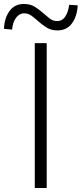

<svg xmlns="http://www.w3.org/2000/svg" viewBox="-69 -946 411 966"><path d="M106 -729H166V0H106ZM220 -793Q189 -793 167 -806.5Q145 -820 127 -836Q109 -852 91.5 -865.5Q74 -879 52 -879Q29 -879 12 -857Q-5 -835 -8 -797L-49 -801Q-47 -855 -21 -890.5Q5 -926 51 -926Q83 -926 105 -912.5Q127 -899 145 -883Q163 -867 180 -853.5Q197 -840 219 -840Q244 -840 259 -862Q274 -884 279 -922L322 -919Q319 -864 293 -828.5Q267 -793 220 -793Z"/></svg>

Font: Kinto Sans Light
Style: Regular
Weight: 300
Designer: Authors: Ryoko NISHIZUKA  (kana & ideographs); Paul D. Hunt (Latin, Greek & Cyrillic); Wenlong ZHANG  (bopomofo); Sandol
Foundry: Adobe Systems Incorporated, ookami Inc.
Version: Version 0.001